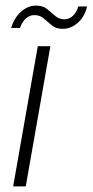

<svg xmlns="http://www.w3.org/2000/svg" viewBox="-20 -666 331 686"><path d="M27 0 115 -501H160L72 0ZM20 -566Q31 -603 55.5 -624.5Q80 -646 109 -646Q133 -646 148 -634Q163 -622 177 -609.5Q191 -597 210 -597Q227 -597 240 -609Q253 -621 260 -643H291Q283 -607 258.5 -585Q234 -563 204 -563Q180 -563 165 -575.5Q150 -588 136.5 -600Q123 -612 103 -612Q86 -612 73 -600.5Q60 -589 51 -566Z"/></svg>

Font: DM Sans 18pt ExtraLight
Style: Italic
Weight: 250
Italic angle: -10°
Designer: Colophon Foundry, Jonny Pinhorn
Foundry: Colophon Foundry
Version: Version 4.004;gftools[0.9.30]